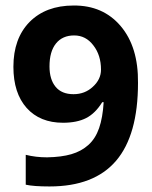

<svg xmlns="http://www.w3.org/2000/svg" viewBox="-20 -670 554 699"><path d="M319.8 -504.9Q292.5 -541 250 -541Q207.5 -541 183.8 -511.7Q160.2 -482.4 160.2 -428.2Q160.2 -380.9 182.4 -354Q204.6 -327.1 247.6 -327.1Q289.1 -327.1 317.9 -354Q347.7 -380.9 347.7 -416.5Q347.7 -469.2 319.8 -504.9ZM247.6 -649.9Q355 -650.9 419.4 -575Q483.9 -499 482.4 -368.2Q482.4 -178.2 402.6 -84.7Q322.8 8.8 160.2 8.8Q102.1 8.8 73.7 2.4V-106.4Q110.4 -97.2 151.4 -97.2Q203.6 -98.1 239.7 -108.6Q275.9 -119.1 301.8 -142.3Q327.6 -165.5 340.8 -203.6Q354 -241.7 357.4 -297.9H352.1Q327.1 -257.3 293.7 -240.2Q260.3 -223.1 209.5 -223.1Q125.5 -223.1 77.1 -276.9Q28.8 -331.1 28.8 -426.8Q28.8 -529.8 87.4 -589.8Q147 -649.9 247.6 -649.9Z"/></svg>

Font: Khula Bold
Style: Regular
Weight: 700
Designer: Erin McLaughlin, Steve Matteson
Version: Version 1.000;PS 1.0;hotconv 1.0.72;makeotf.lib2.5.5900